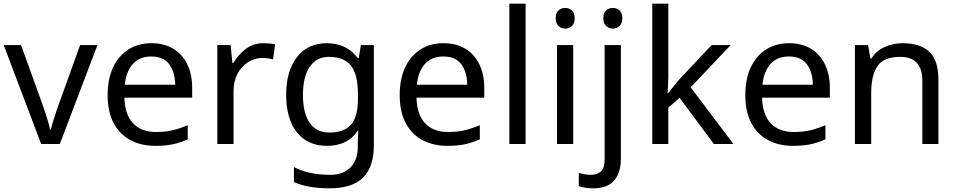

<svg xmlns="http://www.w3.org/2000/svg" viewBox="-20 -780 5184 1040"><path d="M203 0 0 -536H94L208 -220Q216 -198 225 -171Q234 -144 241 -119.5Q248 -95 251 -78H255Q259 -95 266.5 -120Q274 -145 283.5 -172Q293 -199 300 -220L414 -536H508L304 0Z M800 -546Q869 -546 918.5 -516Q968 -486 994.5 -431.5Q1021 -377 1021 -304V-251H654Q656 -160 700.5 -112.5Q745 -65 825 -65Q876 -65 915.5 -74.5Q955 -84 997 -102V-25Q956 -7 916 1.5Q876 10 821 10Q745 10 686.5 -21Q628 -52 595.5 -113.5Q563 -175 563 -264Q563 -352 592.5 -415Q622 -478 675.5 -512Q729 -546 800 -546ZM799 -474Q736 -474 699.5 -433.5Q663 -393 656 -321H929Q928 -389 897 -431.5Q866 -474 799 -474Z M1407 -546Q1422 -546 1439.5 -544.5Q1457 -543 1470 -540L1459 -459Q1446 -462 1430.5 -464Q1415 -466 1401 -466Q1360 -466 1324 -443.5Q1288 -421 1266.5 -380.5Q1245 -340 1245 -286V0H1157V-536H1229L1239 -438H1243Q1269 -482 1310 -514Q1351 -546 1407 -546Z M1750 -546Q1803 -546 1845.5 -526Q1888 -506 1918 -465H1923L1935 -536H2005V9Q2005 124 1946.5 182Q1888 240 1765 240Q1647 240 1572 206V125Q1651 167 1770 167Q1839 167 1878.5 126.5Q1918 86 1918 16V-5Q1918 -17 1919 -39.5Q1920 -62 1921 -71H1917Q1863 10 1751 10Q1647 10 1588.5 -63Q1530 -136 1530 -267Q1530 -395 1588.5 -470.5Q1647 -546 1750 -546ZM1762 -472Q1695 -472 1658 -418.5Q1621 -365 1621 -266Q1621 -167 1657.5 -114.5Q1694 -62 1764 -62Q1845 -62 1882 -105.5Q1919 -149 1919 -246V-267Q1919 -377 1881 -424.5Q1843 -472 1762 -472Z M2382 -546Q2451 -546 2500.5 -516Q2550 -486 2576.5 -431.5Q2603 -377 2603 -304V-251H2236Q2238 -160 2282.5 -112.5Q2327 -65 2407 -65Q2458 -65 2497.5 -74.5Q2537 -84 2579 -102V-25Q2538 -7 2498 1.5Q2458 10 2403 10Q2327 10 2268.5 -21Q2210 -52 2177.5 -113.5Q2145 -175 2145 -264Q2145 -352 2174.5 -415Q2204 -478 2257.5 -512Q2311 -546 2382 -546ZM2381 -474Q2318 -474 2281.5 -433.5Q2245 -393 2238 -321H2511Q2510 -389 2479 -431.5Q2448 -474 2381 -474Z M2827 0H2739V-760H2827Z M3042 -737Q3062 -737 3077.5 -723.5Q3093 -710 3093 -681Q3093 -653 3077.5 -639Q3062 -625 3042 -625Q3020 -625 3005 -639Q2990 -653 2990 -681Q2990 -710 3005 -723.5Q3020 -737 3042 -737ZM3085 -536V0H2997V-536Z M3248 -681Q3248 -710 3263 -723.5Q3278 -737 3300 -737Q3320 -737 3335.5 -723.5Q3351 -710 3351 -681Q3351 -653 3335.5 -639Q3320 -625 3300 -625Q3278 -625 3263 -639Q3248 -653 3248 -681ZM3192 240Q3167 240 3148 236.5Q3129 233 3115 228V157Q3130 161 3146 164Q3162 167 3181 167Q3213 167 3234 149.5Q3255 132 3255 83V-536H3343V80Q3343 155 3307 197.5Q3271 240 3192 240Z M3600 -363Q3600 -347 3598.5 -321Q3597 -295 3596 -276H3600Q3606 -284 3618 -299Q3630 -314 3642.5 -329.5Q3655 -345 3664 -355L3835 -536H3938L3721 -307L3953 0H3847L3661 -250L3600 -197V0H3513V-760H3600Z M4254 -546Q4323 -546 4372.5 -516Q4422 -486 4448.5 -431.5Q4475 -377 4475 -304V-251H4108Q4110 -160 4154.5 -112.5Q4199 -65 4279 -65Q4330 -65 4369.5 -74.5Q4409 -84 4451 -102V-25Q4410 -7 4370 1.5Q4330 10 4275 10Q4199 10 4140.5 -21Q4082 -52 4049.5 -113.5Q4017 -175 4017 -264Q4017 -352 4046.5 -415Q4076 -478 4129.5 -512Q4183 -546 4254 -546ZM4253 -474Q4190 -474 4153.5 -433.5Q4117 -393 4110 -321H4383Q4382 -389 4351 -431.5Q4320 -474 4253 -474Z M4869 -546Q4965 -546 5014 -499.5Q5063 -453 5063 -349V0H4976V-343Q4976 -472 4856 -472Q4767 -472 4733 -422Q4699 -372 4699 -278V0H4611V-536H4682L4695 -463H4700Q4726 -505 4772 -525.5Q4818 -546 4869 -546Z"/></svg>

Font: Noto Sans Khudawadi
Style: Regular
Weight: 400
Designer: Monotype Design Team
Foundry: Monotype Imaging Inc.
Version: Version 2.003; ttfautohint (v1.8.4.7-5d5b)